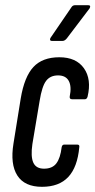

<svg xmlns="http://www.w3.org/2000/svg" viewBox="-20 -715 368 741"><path d="M142 6Q75 6 47 -37.5Q19 -81 32 -161L60 -335Q74 -419 109 -456.5Q144 -494 209 -494Q274 -494 304 -451.5Q334 -409 318 -342Q315 -332 308 -332H258Q248 -332 249 -342Q257 -381 245.5 -402.5Q234 -424 204 -424Q174 -424 158 -403Q142 -382 133 -326L105 -159Q98 -111 108.5 -87.5Q119 -64 150 -64Q182 -64 197.5 -84.5Q213 -105 218 -147Q220 -157 228 -157H278Q288 -157 286 -147Q279 -70 243.5 -32Q208 6 142 6ZM180 -557Q175 -557 173.5 -560.5Q172 -564 175 -569L255 -686Q260 -695 270 -695H320Q326 -695 327.5 -692Q329 -689 326 -683L238 -567Q230 -557 221 -557Z"/></svg>

Font: Sofia Sans Extra Condensed Medium
Style: Italic
Weight: 500
Italic angle: -9°
Version: Version 4.100